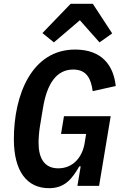

<svg xmlns="http://www.w3.org/2000/svg" viewBox="-20 -968 640 1000"><path d="M383.2 0H496.1L556.5 -362.9H313.2L297.9 -270.6H428.6L420.5 -220.9C408.7 -150.6 361.5 -91.3 283.4 -91.3C211.3 -91.3 180.8 -143.8 180.8 -224.4C180.8 -247.9 183.6 -283.4 187.9 -309.3L204.5 -409.4C224.8 -529.1 272.4 -605.8 361.2 -605.8C434.7 -605.8 454.5 -553.3 462.7 -493.3L582.7 -519.9C571.7 -626.4 511.4 -709.9 371.4 -709.9C145.2 -709.9 52.2 -473.7 52.2 -243.3C52.2 -76 120 12.1 235.4 12.1C319.6 12.1 356.9 -39.4 392.8 -101.2H400.2ZM201 -795.8 260.7 -747.2 396 -862.6 498.2 -747.2 564.3 -794 463.4 -948.2H348Z"/></svg>

Font: Margiela Mono Italic SmBold It
Style: Regular
Weight: 600
Designer: Mike Abbink, Paul van der Laan, Pieter van Rosmalen
Foundry: Bold Monday
Version: Version 2.003 2021